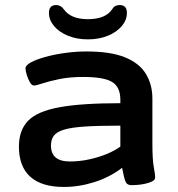

<svg xmlns="http://www.w3.org/2000/svg" viewBox="-20 -734 705 761"><path d="M233 7Q145 7 100 -33.5Q55 -74 55 -153Q55 -218 91.5 -255.5Q128 -293 216 -309Q304 -325 457 -325V-339Q457 -389 424.5 -409Q392 -429 309 -429Q256 -429 215 -420.5Q174 -412 148.5 -403.5Q123 -395 115 -395Q106 -395 98.5 -408Q91 -421 86 -437.5Q81 -454 81 -463Q81 -475 102 -486.5Q123 -498 158.5 -508Q194 -518 237 -524Q280 -530 323 -530Q418 -530 475 -507Q532 -484 558 -441.5Q584 -399 584 -343V-166Q584 -101 589.5 -72Q595 -43 595 -31Q595 -21 583 -15Q571 -9 554.5 -5.5Q538 -2 523 -1Q508 0 501 0Q483 0 477 -15.5Q471 -31 464 -69Q416 -32 355 -12.5Q294 7 233 7ZM257 -94Q296 -94 334.5 -102.5Q373 -111 405 -124.5Q437 -138 457 -153V-236Q371 -236 317 -232.5Q263 -229 233.5 -220Q204 -211 193 -195.5Q182 -180 182 -157Q182 -94 257 -94ZM328 -578Q284 -578 249 -592.5Q214 -607 194 -631Q174 -655 174 -683Q174 -714 203 -714Q221 -714 233 -697Q261 -658 328 -658Q399 -658 425 -698Q434 -714 454 -714Q483 -714 483 -683Q483 -655 463 -631Q443 -607 408 -592.5Q373 -578 328 -578Z"/></svg>

Font: Asap Expanded SemiBold
Style: Regular
Weight: 600
Width: 7
Designer: Pablo Cosgaya
Foundry: Omnibus-Type
Version: Version 3.001; ttfautohint (v1.8.4.7-5d5b)